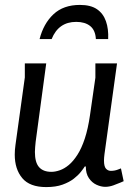

<svg xmlns="http://www.w3.org/2000/svg" viewBox="-20 -748 550 781"><path d="M168 -490 125 -171Q124 -160 123 -149.5Q122 -139 122 -130Q122 -87 139 -68Q156 -49 189 -49Q205 -49 223.5 -55.5Q242 -62 260 -77Q278 -92 295 -118.5Q312 -145 325 -184.5Q338 -224 346 -279L368 -432V-490H456L405 -121Q404 -114 403.5 -107Q403 -100 403 -95Q403 -71 411 -62Q419 -53 431 -53Q446 -53 459 -58Q472 -63 472 -63L483 -11Q483 -11 470.5 -5.5Q458 0 441 6Q424 12 408 12Q391 12 372.5 3.5Q354 -5 341.5 -23.5Q329 -42 329 -71H325Q320 -63 309 -49Q298 -35 280 -21Q262 -7 234.5 3Q207 13 168 13Q101 13 70.5 -23.5Q40 -60 40 -119Q40 -138 43 -159L81 -433V-490ZM141 -589Q157 -652 197.5 -690Q238 -728 305 -728Q349 -728 374.5 -710.5Q400 -693 411 -661.5Q422 -630 420 -589H370Q368 -625 347 -642Q326 -659 290 -659Q254 -659 229 -641.5Q204 -624 190 -589Z"/></svg>

Font: Rosario
Style: Italic
Weight: 400
Italic angle: -8.05°
Designer: Hector Gatti
Foundry: Omnibus Type
Version: Version 1.201